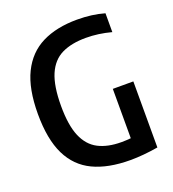

<svg xmlns="http://www.w3.org/2000/svg" viewBox="-137 -855 872 967"><g transform="rotate(-20 299.0 -371.5)"><path d="M396.5 7.5Q278.5 7.5 198.5 -30.5Q118.5 -68.5 78 -151.5Q37.5 -234.5 37.5 -369.5Q37.5 -505 78.5 -588.5Q119.5 -672 197.2 -710.8Q275 -749.5 385 -749.5Q425.5 -749.5 461.5 -744.8Q497.5 -740 531 -730.5V-629.5Q461.5 -648 395.5 -648Q317.5 -648 265.5 -622.5Q213.5 -597 187.2 -535.8Q161 -474.5 161 -368Q161 -264.5 186.5 -204.5Q212 -144.5 261.8 -118.8Q311.5 -93 385 -93Q411 -93 435.5 -95.5V-360H545.5V-6Q465.5 7.5 396.5 7.5Z"/></g></svg>

Font: Encode Sans Condensed SemiBold
Style: Regular
Weight: 600
Width: 3
Designer: Multiple Designers
Foundry: Impallari Type
Version: Version 3.000; ttfautohint (v1.8.3) -l 8 -r 50 -G 200 -x 14 